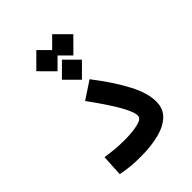

<svg xmlns="http://www.w3.org/2000/svg" viewBox="-230 -926 1046 1046"><g transform="rotate(-45 293.0 -403.5)"><path d="M232.4 3.4Q187 3.4 155 0.2Q123 -2.9 83 -10.7L89.8 -134.8Q130.4 -128.9 160.2 -126Q189.9 -123 234.4 -123Q294.9 -123 336.9 -133.1Q378.9 -143.1 378.9 -167Q378.9 -194.8 343.3 -258.1Q307.6 -321.3 231.4 -425.8L332.5 -492.7Q414.1 -386.7 459 -301Q503.9 -215.3 503.9 -149.9Q503.9 -95.2 469 -61.5Q434.1 -27.8 372.8 -12.2Q311.5 3.4 232.4 3.4ZM361.8 -810.1 443.4 -728.5 361.8 -646.5 300.8 -707.5 239.7 -646.5 158.2 -728.5 239.7 -810.1 300.8 -749ZM301.3 -674.3 378.4 -597.2 301.3 -520 224.1 -597.2Z"/></g></svg>

Font: Cascadia Code SemiBold
Style: Regular
Weight: 600
Monospace: yes
Designer: Aaron Bell
Foundry: Saja Typeworks
Version: Version 2404.023; ttfautohint (v1.8.4)